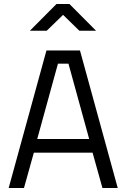

<svg xmlns="http://www.w3.org/2000/svg" viewBox="-20 -946 636 966"><path d="M23.6 0 213.7 -692H382.4L572.4 0H495.4L445.7 -178H150.3L100.6 0ZM167.3 -246.6H428.7L324.4 -625.8H271.6ZM130.3 -791.3 264.3 -926H329.3L463.3 -791.3H379.3L297.4 -871.2L214.9 -791.3Z"/></svg>

Font: Titillium Web
Style: Bold
Weight: 700
Designer: Mohamed Gaber, Accademia di Belle Arti di Urbino
Foundry: Kief Type Foundry, Accademia di Belle Arti di Urbino
Version: Version 3.000